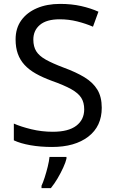

<svg xmlns="http://www.w3.org/2000/svg" viewBox="-20 -744 589 985"><path d="M502 -191Q502 -96 433 -43Q364 10 247 10Q187 10 136 1Q85 -8 51 -24V-110Q87 -94 140.5 -81Q194 -68 251 -68Q331 -68 371.5 -99Q412 -130 412 -183Q412 -218 397 -242Q382 -266 345.5 -286.5Q309 -307 244 -330Q198 -347 163.5 -366.5Q129 -386 106 -411Q83 -436 71.5 -468Q60 -500 60 -542Q60 -599 89 -639.5Q118 -680 169.5 -702Q221 -724 288 -724Q347 -724 396 -713Q445 -702 485 -684L457 -607Q420 -623 376.5 -634Q333 -645 286 -645Q219 -645 185 -616.5Q151 -588 151 -541Q151 -505 166 -481Q181 -457 215 -438Q249 -419 307 -397Q370 -374 413.5 -347.5Q457 -321 479.5 -284Q502 -247 502 -191ZM321 70Q317 88 304.5 115.5Q292 143 275.5 171Q259 199 241 221H193V209Q201 192 209.5 165.5Q218 139 225 110.5Q232 82 234 61H321Z"/></svg>

Font: Noto Sans Bamum
Style: Regular
Weight: 400
Designer: Monotype Design Team
Foundry: Monotype Imaging Inc.
Version: Version 2.001